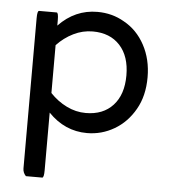

<svg xmlns="http://www.w3.org/2000/svg" viewBox="-52 -556 720 820"><g transform="rotate(5 308.0 -146.0)"><path d="M89.4 216.8Q76.2 203.1 76.2 184.6V-459Q76.2 -491.2 84 -491.2H159.2Q167 -491.2 167 -459V-435.5Q237.3 -508.8 333 -508.8Q396.5 -508.8 448.2 -478.5Q504.9 -447.3 537.6 -386.7Q570.3 -326.2 570.3 -249Q570.3 -168.9 537.1 -111.3Q503.9 -52.7 449.7 -21Q395.5 10.7 333 10.7Q237.3 10.7 167 -62.5V184.6Q167 216.8 159.2 216.8Q159.2 216.8 97.2 216.8Q102.5 216.8 89.4 216.8ZM479.5 -249Q479.5 -331.1 437 -377.4Q394.5 -423.8 320.3 -423.8Q277.3 -423.8 237.8 -404.3Q198.2 -384.8 167 -351.6V-146.5Q198.2 -113.3 237.8 -93.8Q277.3 -74.2 320.3 -74.2Q394.5 -74.2 437 -120.6Q479.5 -167 479.5 -249Z"/></g></svg>

Font: YuPearl-Regular
Style: Regular
Weight: 400
Designer: Max Yao
Foundry: Max-Everyday
Version: Version 1.011; ttfautohint (v1.8.3)